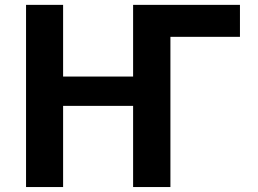

<svg xmlns="http://www.w3.org/2000/svg" viewBox="-20 -752 1040 774"><path d="M667 -603.5V2H516.6V-325.2H234.4V2H85V-732.4H234.4V-443.4H516.6V-732.4H947.3V-603.5Z"/></svg>

Font: Gen Shin Gothic Monospace Bold
Style: Bold
Weight: 700
Designer: [Source Han Sans]
Ryoko NISHIZUKA  (kana & ideographs); Paul D. Hunt (Latin, Greek & Cyrillic); Wenlong ZHANG  (bopomofo
Version: Version 1.002.20150607